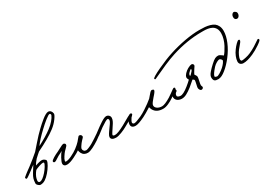

<svg xmlns="http://www.w3.org/2000/svg" viewBox="-15 -1528 3387 2410"><g transform="rotate(-30 1678.0 -323.0)"><path d="M688 -640.1Q689.5 -621.6 653.8 -572.3Q618.2 -522.9 565.9 -482.9Q469.2 -408.7 287.1 -320.8Q280.3 -313.5 255.6 -293.5Q231 -273.4 217.8 -258.8Q181.6 -217.8 167 -188Q169.4 -188.5 181.2 -192.4Q192.9 -196.3 201.4 -199Q210 -201.7 222.2 -204.6Q234.4 -207.5 245.4 -209Q256.3 -210.4 265.1 -210Q281.7 -209.5 298.8 -196.8Q315.9 -184.1 315.9 -173.8Q315.9 -152.3 291.3 -110.4Q266.6 -68.4 233.9 -30.8Q199.2 9.3 166.3 30Q133.3 50.8 95.2 50.8Q83.5 50.8 64.9 33.9Q46.4 17.1 47.9 0Q50.3 -38.6 57.6 -63Q64.9 -87.4 85.9 -123Q97.7 -143.1 117.2 -173.1Q136.7 -203.1 143.1 -213.9Q127 -203.6 106 -186.8Q85 -169.9 77.1 -164.1Q69.3 -158.7 55.7 -148.7Q42 -138.7 33 -132.1Q23.9 -125.5 13.4 -118.4Q2.9 -111.3 -4.2 -107.4Q-11.2 -103.5 -15.1 -103Q-20 -102.5 -24.2 -107.7Q-28.3 -112.8 -29.8 -120.1Q-30.3 -123.5 -22.2 -131.3Q-14.2 -139.2 0.5 -150.6Q15.1 -162.1 28.6 -172.4Q42 -182.6 59.6 -195.3Q77.1 -208 84 -212.9Q175.3 -281.7 242.2 -340.8Q251.5 -350.1 319.8 -429.2Q388.2 -508.3 448.2 -564.9Q474.6 -589.8 492.9 -606.2Q511.2 -622.6 541 -646.7Q570.8 -670.9 594.7 -683.8Q618.7 -696.8 634.8 -696.8Q657.2 -696.8 671.4 -680.4Q685.5 -664.1 688 -640.1ZM649.9 -638.2Q652.8 -646.5 648.7 -654.3Q644.5 -662.1 637.2 -663.1Q622.1 -664.6 572.8 -625.5Q523.4 -586.4 477.1 -542Q375.5 -447.8 326.2 -377.9Q451.7 -441.9 532.2 -502.9Q578.1 -537.6 608.6 -574Q639.2 -610.4 649.9 -638.2ZM272 -166Q272 -169.9 267.8 -172.4Q263.7 -174.8 258.8 -174.8Q241.2 -175.3 201.2 -161.9Q161.1 -148.4 143.1 -138.2Q124 -116.2 109.9 -89.8Q96.7 -66.4 90.8 -43Q85 -19.5 85.9 -5.9Q86.9 2.9 94 8.8Q101.1 14.6 109.9 14.2Q147.5 11.2 206.1 -55.2Q232.4 -85.4 252.4 -118.2Q272.5 -150.9 272 -166Z M1073.7 -158.2Q1075.7 -147.9 1029.5 -111.8Q983.4 -75.7 937 -49.8Q908.2 -33.7 891.6 -25.1Q875 -16.6 852.8 -8.5Q830.6 -0.5 814.9 0Q754.9 1 730 -47.9Q717.8 -74.7 717.8 -89.8Q693.8 -71.3 626.2 -37.6Q558.6 -3.9 517.1 -2Q491.2 -0.5 476.6 -12Q461.9 -23.4 462.9 -43.9Q463.4 -65.9 490.5 -116Q517.6 -166 538.1 -185.1Q528.8 -180.2 507.3 -169.2Q485.8 -158.2 473.1 -151.9Q461.9 -146 443.8 -133.5Q425.8 -121.1 413.1 -114.3Q400.4 -107.4 391.1 -107.9Q383.8 -108.4 378.9 -113.8Q374 -119.1 375 -126Q377 -140.1 415.3 -163.3Q453.6 -186.5 490.7 -202.1Q503.4 -207 542.5 -228.8Q581.5 -250.5 594.7 -252Q605 -253.4 615 -246.3Q625 -239.3 625 -230Q625 -219.2 619.1 -210.4Q613.3 -201.7 596.4 -186Q579.6 -170.4 570.8 -160.2Q555.2 -143.1 534.2 -110.6Q513.2 -78.1 510.7 -62Q510.7 -60.5 509.8 -57.4Q508.8 -54.2 508.8 -52.2Q508.8 -50.3 509.3 -48.1Q509.8 -45.9 512 -44.7Q514.2 -43.5 518.1 -43Q549.3 -41.5 603.5 -67.4Q657.7 -93.3 695.8 -122.1Q740.7 -156.2 766.1 -184.1Q774.4 -193.4 788.6 -211.2Q802.7 -229 810.5 -236.8Q818.4 -244.6 823.7 -244.1Q854 -242.7 856.9 -211.9Q857.4 -205.6 848.4 -195.3Q839.4 -185.1 825.2 -170.9Q811 -156.7 803.7 -146Q801.3 -142.6 794.2 -132.6Q787.1 -122.6 783.9 -117.9Q780.8 -113.3 776.1 -105.7Q771.5 -98.1 769.5 -92.5Q767.6 -86.9 767.1 -82Q766.1 -65.4 778.1 -51.8Q790 -38.1 811 -38.1Q821.3 -38.1 850.6 -50Q879.9 -62 904.8 -76.2Q930.2 -90.8 965.3 -114Q1000.5 -137.2 1025.9 -154.8Q1051.3 -172.4 1053.7 -173.8Q1060.1 -178.2 1064.2 -175.5Q1068.4 -172.9 1070.1 -169.2Q1071.8 -165.5 1073.7 -158.2Z M1522 -140.1Q1522 -131.8 1497.3 -115.2Q1472.7 -98.6 1427.7 -73.7Q1382.8 -48.8 1377.9 -45.9Q1346.2 -27.3 1295.7 -7.6Q1245.1 12.2 1213.9 12.2Q1180.7 12.2 1162.1 0.2Q1143.6 -11.7 1144 -34.2Q1144.5 -42 1147.9 -51.8Q1151.4 -61.5 1159.4 -74.5Q1167.5 -87.4 1173.8 -96.7Q1180.2 -106 1192.4 -123Q1204.6 -140.1 1210 -147.9Q1211.4 -149.9 1218 -158.9Q1224.6 -168 1227.8 -172.6Q1231 -177.2 1236.6 -186.3Q1242.2 -195.3 1244.9 -201.2Q1247.6 -207 1249.3 -214.1Q1251 -221.2 1250 -226.1Q1248.5 -235.4 1245.1 -239.5Q1241.7 -243.7 1233.9 -244.1Q1216.3 -245.1 1129.9 -186Q1115.7 -176.3 1087.6 -153.6Q1059.6 -130.9 1041 -118.4Q1022.5 -106 1014.2 -107.9Q1007.8 -109.4 1004.4 -116Q1001 -122.6 1001 -129.9Q1001 -134.8 1034.2 -161.1Q1067.4 -187.5 1100.1 -210Q1105.5 -213.9 1121.1 -224.6Q1136.7 -235.4 1143.6 -240Q1150.4 -244.6 1163.8 -253.2Q1177.2 -261.7 1185.1 -265.9Q1192.9 -270 1203.4 -275.1Q1213.9 -280.3 1222.2 -282.2Q1230.5 -284.2 1237.8 -284.2Q1260.3 -284.2 1275.9 -268.1Q1291.5 -252 1290 -230Q1289.6 -218.8 1286.6 -207.8Q1283.7 -196.8 1277.8 -185.1Q1272 -173.3 1267.8 -166.3Q1263.7 -159.2 1254.4 -145.3Q1245.1 -131.3 1241.7 -126Q1236.8 -118.2 1228.5 -105.7Q1220.2 -93.3 1214.1 -84Q1208 -74.7 1201.9 -64.9Q1195.8 -55.2 1192.6 -48.3Q1189.5 -41.5 1189.9 -38.1Q1190.4 -32.2 1195.8 -29.1Q1201.2 -25.9 1205.3 -25.1Q1209.5 -24.4 1217.8 -23.9Q1258.3 -22 1361.8 -78.1Q1377.4 -86.4 1413.1 -107.2Q1448.7 -127.9 1473.9 -141.6Q1499 -155.3 1503.9 -155.8Q1522 -157.2 1522 -140.1Z M2166.5 -151.9Q2161.1 -135.7 2066.4 -69.8Q2028.3 -43.5 1985.6 -24.7Q1942.9 -5.9 1908.7 -5.9Q1814 -5.9 1776.4 -71.8Q1760.3 -103.5 1762.7 -113.8Q1760.3 -112.3 1739 -98.9Q1717.8 -85.4 1689.7 -68.8Q1661.6 -52.2 1636.7 -40Q1543 5.9 1502.4 5.9Q1468.8 5.9 1453.4 -9Q1438 -23.9 1440.4 -49.8Q1443.8 -84.5 1470.5 -124.3Q1497.1 -164.1 1522.5 -160.2Q1527.8 -159.2 1531.5 -154.1Q1535.2 -148.9 1534.7 -144Q1533.7 -136.2 1521.7 -125.7Q1509.8 -115.2 1506.3 -109.9Q1479.5 -70.3 1478.5 -51.8Q1478 -42.5 1485.4 -36.1Q1492.7 -29.8 1502.4 -29.8Q1528.8 -29.8 1608.4 -65.9Q1647 -83.5 1696.3 -116.2Q1769.5 -164.1 1816.4 -204.1Q1824.2 -210.9 1841.3 -233.2Q1858.4 -255.4 1873.5 -269.8Q1888.7 -284.2 1900.4 -282.2Q1926.8 -277.8 1924.3 -264.2Q1923.3 -258.3 1919.7 -251.2Q1916 -244.1 1909.4 -235.4Q1902.8 -226.6 1897.9 -220.7Q1893.1 -214.8 1884 -204.8Q1875 -194.8 1872.6 -191.9Q1866.7 -184.6 1855.7 -171.4Q1844.7 -158.2 1839.6 -151.6Q1834.5 -145 1828.1 -135.7Q1821.8 -126.5 1819.1 -118.7Q1816.4 -110.8 1816.4 -103Q1816.4 -77.1 1843.5 -58.6Q1870.6 -40 1910.6 -40Q1950.2 -40 2036.6 -91.8Q2058.6 -105.5 2085.7 -125.5Q2112.8 -145.5 2128.7 -156.5Q2144.5 -167.5 2150.4 -168Q2156.2 -168.9 2162.4 -163.8Q2168.5 -158.7 2166.5 -151.9Z M2517.1 -288.1Q2517.6 -281.7 2515.6 -277.1Q2513.7 -272.5 2506.8 -263.4Q2500 -254.4 2495.1 -246.1Q2491.7 -239.7 2481.4 -223.9Q2471.2 -208 2465.3 -196.8Q2459.5 -185.5 2459 -178.2Q2467.3 -171.9 2474.4 -158.9Q2481.4 -146 2481 -136.2Q2480 -116.2 2471.2 -79.3Q2462.4 -42.5 2462.9 -23.9Q2462.9 -18.1 2468 -8.5Q2473.1 1 2471.2 7.8Q2464.8 26.4 2444.8 27.8Q2430.7 29.3 2420.9 13.7Q2411.1 -2 2411.1 -16.1Q2411.1 -26.9 2419.9 -64.2Q2428.7 -101.6 2429.2 -116.2Q2429.2 -128.9 2407.2 -140.1Q2357.4 -95.2 2327.1 -71.8Q2282.7 -36.6 2243.4 -16.1Q2204.1 4.4 2168 2Q2128.9 -1 2106.2 -21.5Q2083.5 -42 2084 -76.2Q2084.5 -105 2108.2 -129.6Q2131.8 -154.3 2151.9 -151.9Q2157.7 -150.9 2160.2 -147.7Q2162.6 -144.5 2163.6 -136.2Q2164.6 -127.9 2165 -126Q2166.5 -119.6 2161.9 -114.5Q2157.2 -109.4 2150.6 -105.5Q2144 -101.6 2137.7 -91.1Q2131.3 -80.6 2130.9 -65.9Q2130.4 -52.7 2144.5 -45.9Q2158.7 -39.1 2175.3 -38.1Q2215.8 -35.2 2296.9 -100.1Q2344.2 -138.2 2367.2 -162.1Q2366.2 -164.6 2362.3 -171.9Q2358.4 -179.2 2357.4 -182.1Q2356.4 -185.1 2354.5 -193.4Q2352.5 -201.7 2355 -206.1Q2357.9 -225.1 2379.9 -249.3Q2401.9 -273.4 2433.8 -291.7Q2465.8 -310.1 2493.2 -312Q2499.5 -313 2508.3 -304.9Q2517.1 -296.9 2517.1 -288.1ZM2407.2 -193.8Q2418 -200.7 2448.2 -234.9Q2457.5 -245.1 2459 -254.9Q2460.4 -264.2 2453.1 -264.2Q2449.2 -264.2 2429.7 -246.1Q2410.2 -228 2407.2 -220.2Q2400.9 -204.1 2403.3 -198.2Q2404.8 -195.8 2407.2 -193.8Z M3052.2 -475.1Q3052.2 -405.3 3016.4 -319.6Q2980.5 -233.9 2919.9 -155.8Q2864.3 -83 2802 -32.5Q2739.7 18.1 2693.8 18.1Q2655.3 18.1 2640.6 6.1Q2626 -5.9 2624 -40Q2623 -56.2 2631.6 -74.5Q2640.1 -92.8 2659.2 -114.3Q2678.2 -135.7 2690.4 -147.9Q2702.6 -160.2 2726.1 -182.1Q2767.1 -220.2 2789.8 -230.7Q2812.5 -241.2 2835.9 -240.2Q2847.2 -239.7 2860.8 -231.9Q2874.5 -224.1 2887 -214.4Q2899.4 -204.6 2899.9 -204.1Q2913.1 -218.3 2929.9 -243.4Q2946.8 -268.6 2965.8 -304Q2984.9 -339.4 2997.6 -382.8Q3010.3 -426.3 3010.3 -465.8Q3010.3 -487.8 3005.6 -506.1Q3001 -524.4 2992.7 -537.6Q2984.4 -550.8 2973.1 -561.3Q2961.9 -571.8 2949 -577.9Q2936 -584 2921.6 -588.9Q2907.2 -593.8 2892.6 -595.7Q2877.9 -597.7 2863.5 -599.1Q2849.1 -600.6 2836.2 -600.1Q2823.2 -599.6 2812 -600.1Q2805.2 -600.1 2802.2 -600.1Q2594.2 -600.1 2372.1 -529.8Q2298.8 -506.3 2209.7 -467.8Q2120.6 -429.2 2065.9 -402.6Q2011.2 -376 2007.8 -376Q2004.4 -376 2000.2 -380.1Q1996.1 -384.3 1996.1 -388.2Q1996.6 -406.7 2124.3 -466.6Q2252 -526.4 2352.1 -558.1Q2462.4 -593.8 2578.6 -615Q2694.8 -636.2 2792 -636.2Q2838.4 -636.2 2873.3 -633.1Q2908.2 -629.9 2943.6 -619.9Q2979 -609.9 3001.5 -592.5Q3023.9 -575.2 3038.1 -545.7Q3052.2 -516.1 3052.2 -475.1ZM2857.9 -158.2Q2850.1 -182.1 2830.1 -189.9Q2815.9 -194.8 2785.6 -178.2Q2755.4 -161.6 2733.9 -138.2Q2669.9 -66.9 2666 -38.1Q2665.5 -35.6 2666.3 -33.4Q2667 -31.2 2668.9 -29.5Q2670.9 -27.8 2672.6 -26.9Q2674.3 -25.9 2677.7 -24.7Q2681.2 -23.4 2682.9 -22.9Q2684.6 -22.5 2688.7 -21.5Q2692.9 -20.5 2693.8 -20Q2704.6 -17.1 2736.8 -35.9Q2769 -54.7 2799.8 -82Q2845.7 -124.5 2857.9 -158.2Z M3315.9 -580.1Q3318.4 -556.6 3304.4 -537.6Q3290.5 -518.6 3269 -522Q3237.3 -528.3 3240.7 -569.8Q3243.2 -594.2 3259.8 -608.2Q3276.4 -622.1 3294.9 -609.9Q3305.7 -602.5 3310.1 -596.9Q3314.5 -591.3 3315.9 -580.1ZM3385.7 -155.8Q3387.7 -142.6 3327.9 -101.8Q3268.1 -61 3211.9 -36.1Q3122.6 3.4 3064 2Q3039.1 1 3023.2 -13.9Q3007.3 -28.8 3008.8 -56.2Q3010.3 -85.4 3025.6 -124Q3041 -162.6 3067.9 -198.2Q3090.8 -230 3117.7 -256.3Q3144.5 -282.7 3155.8 -282.2Q3167 -281.7 3168.9 -276.4Q3170.9 -271 3168 -259.8Q3167 -254.4 3158.4 -243.2Q3149.9 -231.9 3131.3 -210.2Q3112.8 -188.5 3101.1 -173.8Q3081.1 -147.9 3066.2 -115.2Q3051.3 -82.5 3049.8 -64.9Q3048.8 -54.2 3052.7 -45.2Q3056.6 -36.1 3065.9 -36.1Q3085 -36.1 3122.8 -44.2Q3160.6 -52.2 3191.9 -65.9Q3239.3 -86.9 3280.8 -112.5Q3322.3 -138.2 3343.3 -153.8Q3364.3 -169.4 3367.7 -169.9Q3382.8 -172.9 3385.7 -155.8Z"/></g></svg>

Font: Gogol
Style: Regular
Weight: 400
Italic angle: -48°
Designer: Gennady Fridman
Foundry: ParaType Ltd
Version: Version 1.001